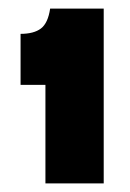

<svg xmlns="http://www.w3.org/2000/svg" viewBox="-20 -698 304 448"><path d="M86 -270V-500H28V-619Q59 -619 75.5 -631.5Q92 -644 97 -678H222V-270Z"/></svg>

Font: Bricolage Grotesque 48pt Condensed ExtraBold ExtraBold
Style: Regular
Weight: 800
Version: Version 1.000;gftools[0.9.30]